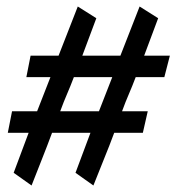

<svg xmlns="http://www.w3.org/2000/svg" viewBox="-20 -583 565 590"><path d="M485 -346H397Q386 -317 376 -294Q366 -271 355 -241H434L419 -175H331Q317 -137 299 -93Q281 -49 267 -13L212 -52L258 -175H140Q126 -137 108.5 -93Q91 -49 77 -13L22 -52L68 -175H4L17 -241H94L135 -346H61L74 -412H160L219 -563L276 -527L233 -412H350L409 -563L466 -527L423 -412H502ZM207 -346Q196 -317 186 -294Q176 -271 165 -241H284L325 -346Z"/></svg>

Font: Ekushey Bangla Kolom
Style: Bold
Weight: 700
Designer: Al Mamun Sumon
Foundry: Al Mamun Sumon
Version: Version 1.0